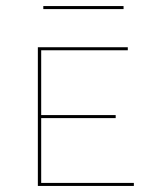

<svg xmlns="http://www.w3.org/2000/svg" viewBox="-20 -614 510 634"><path d="M388 -584H123V-594H388ZM422 -10V0H105V-458H402V-448H116V-234H362V-224H116V-10Z"/></svg>

Font: Ysabeau SC Hairline
Style: Regular
Weight: 100
Designer: Christian Thalmann (Catharsis Fonts)
Version: Version 0.003